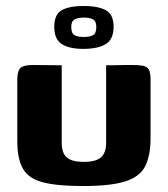

<svg xmlns="http://www.w3.org/2000/svg" viewBox="-20 -618 563 644"><path d="M187 -399V-140Q187 -104 204.5 -89.5Q222 -75 261 -75Q302 -75 319 -90.5Q336 -106 336 -139V-399Q337 -399 349 -399Q361 -399 376.5 -399.5Q392 -400 405.5 -400Q419 -400 422 -400Q445 -400 459 -397.5Q473 -395 479 -385Q485 -375 485 -350V-156Q485 -96 467 -60.5Q449 -25 400 -9.5Q351 6 258 6Q172 6 124 -6.5Q76 -19 57 -52Q38 -85 38 -145V-350Q38 -379 48 -389.5Q58 -400 91 -400Q115 -400 139 -399.5Q163 -399 187 -399ZM259 -454Q213 -454 187.5 -470Q162 -486 162 -528Q162 -570 187.5 -584Q213 -598 261 -598Q308 -598 334.5 -584Q361 -570 361 -528Q361 -486 334.5 -470Q308 -454 259 -454ZM261 -494Q281 -494 292 -500Q303 -506 303 -528Q303 -547 292 -553Q281 -559 261 -559Q242 -559 230.5 -553Q219 -547 219 -528Q219 -506 230 -500Q241 -494 261 -494Z"/></svg>

Font: r_Genos
Style: Bold
Weight: 700
Designer: Robert E. Leuschke
Foundry: Robert E. Leuschke
Version: Version 2.000;June 29, 2024;FontCreator 14.0.0.2814 32-bit